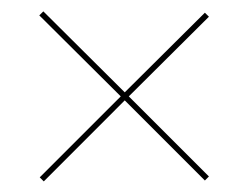

<svg xmlns="http://www.w3.org/2000/svg" viewBox="-20 -389 447 346"><path d="M58.9 -62.1 51.6 -69.4 197.6 -215.3 50.8 -361.3 58.1 -368.5 204.8 -222.6 349.2 -366.1 356.5 -358.9 212.1 -215.3 356.5 -71 349.2 -63.7 204.8 -208.1Z"/></svg>

Font: Playfair 144pt SemiCondensed Medium
Style: Regular
Weight: 500
Width: 4
Designer: Claus Eggers Sørensen
Foundry: Claus Eggers Sørensen
Version: Version 2.203